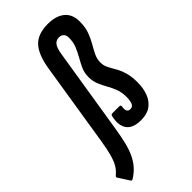

<svg xmlns="http://www.w3.org/2000/svg" viewBox="-337 -746 995 995"><g transform="rotate(-45 160.0 -248.5)"><path d="M-23 188 -61 129Q-66 122 -58 115Q-37 98 -24.5 76Q-12 54 -3 21Q6 -12 14 -62L87 -521Q101 -610 137.5 -649.5Q174 -689 248 -689Q307 -689 340.5 -661.5Q374 -634 374 -581Q374 -539 362.5 -508Q351 -477 336 -451.5Q321 -426 310 -403Q299 -380 299 -354Q299 -333 308.5 -314Q318 -295 331 -273Q344 -251 353.5 -220.5Q363 -190 363 -146Q363 -103 350 -68.5Q337 -34 309.5 -14Q282 6 238 6Q179 6 156 -25Q133 -56 145 -113Q147 -125 156 -125H207Q220 -125 217 -113Q214 -96 218.5 -85Q223 -74 238 -74Q257 -74 263 -91.5Q269 -109 269 -133Q269 -167 259 -193Q249 -219 235.5 -242.5Q222 -266 212 -290.5Q202 -315 202 -345Q202 -376 213.5 -401Q225 -426 239 -450.5Q253 -475 264 -501.5Q275 -528 275 -561Q275 -580 265 -589.5Q255 -599 239 -599Q217 -599 204.5 -581.5Q192 -564 186 -521L112 -59Q104 -8 94.5 31Q85 70 71 99.5Q57 129 37 151.5Q17 174 -11 191Q-19 195 -23 188Z"/></g></svg>

Font: Sofia Sans Extra Condensed
Style: Bold Italic
Weight: 700
Italic angle: -9°
Designer: Botio Nikoltchev, Ani Petrova
Foundry: lettersoup
Version: Version 4.101